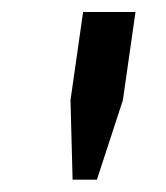

<svg xmlns="http://www.w3.org/2000/svg" viewBox="-20 -706 276 320"><path d="M101 -406.5 97.5 -539 118.5 -686H205.8L184.8 -539L141.5 -406.5Z"/></svg>

Font: Chivo Medium
Style: Italic
Weight: 500
Italic angle: -8.05°
Designer: Hector Gatti
Foundry: Omnibus-Type
Version: Version 2.002